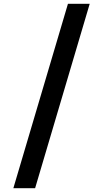

<svg xmlns="http://www.w3.org/2000/svg" viewBox="-20 -843 540 1006"><path d="M50 143 336 -823H450L164 143Z"/></svg>

Font: Iosevka Custom
Style: Bold
Weight: 700
Monospace: yes
Designer: Belleve Invis
Foundry: Belleve Invis
Version: Version 30.3.3; ttfautohint (v1.8.3)